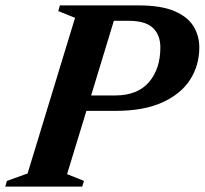

<svg xmlns="http://www.w3.org/2000/svg" viewBox="-48 -690 758 710"><path d="M200 -46 262.5 -21 256 0H-28.5L-22.5 -21L54 -48.5L229.5 -624L167.5 -649L173.5 -670H465Q547.5 -670 596.8 -649Q646 -628 667.5 -592.8Q689 -557.5 689 -515Q689 -448 654.8 -395Q620.5 -342 551.8 -311Q483 -280 379.5 -280H271.5ZM377 -337Q460.5 -337 502.8 -386.2Q545 -435.5 545 -514.5Q545 -560.5 517.5 -586.8Q490 -613 428.5 -613H373L289 -337Z"/></svg>

Font: Newsreader Text
Style: Bold Italic
Weight: 700
Italic angle: -17°
Designer: Hugues Gentile
Foundry: Production Type
Version: Version 1.001